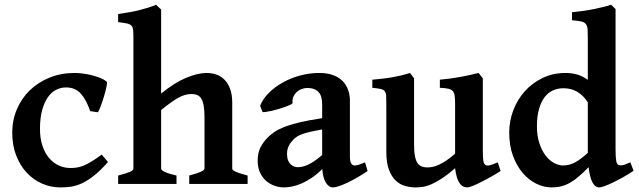

<svg xmlns="http://www.w3.org/2000/svg" viewBox="-20 -777 2700 811"><path d="M436 -92.8Q404.3 -56.6 377.4 -35.4Q350.6 -14.2 326.4 -2.9Q302.2 8.3 279.8 11.5Q257.3 14.6 234.4 14.6Q194.8 14.6 158.2 -1.2Q121.6 -17.1 93.5 -46.9Q65.4 -76.7 48.6 -119.6Q31.7 -162.6 31.7 -216.8Q31.7 -269.5 51.3 -315.4Q70.8 -361.3 105.7 -395.3Q140.6 -429.2 189 -449Q237.3 -468.8 295.4 -468.8Q311.5 -468.8 331.8 -466.1Q352.1 -463.4 371.6 -458.3Q391.1 -453.1 407.5 -446Q423.8 -439 432.1 -430.2Q432.6 -426.3 430.9 -416.5Q429.2 -406.7 426 -394Q422.9 -381.3 418.5 -367.2Q414.1 -353 409.7 -340.3Q405.3 -327.6 400.9 -317.4Q396.5 -307.1 393.6 -302.7L360.8 -307.6Q344.7 -355.5 321.3 -381.6Q297.9 -407.7 258.8 -407.7Q237.3 -407.7 217.5 -397.9Q197.8 -388.2 182.6 -366.9Q167.5 -345.7 158.2 -312.5Q148.9 -279.3 148.9 -231.9Q148.9 -192.9 158.9 -162.4Q168.9 -131.8 186.3 -110.8Q203.6 -89.8 227.1 -78.6Q250.5 -67.4 276.9 -67.4Q290.5 -67.4 303.2 -69.1Q315.9 -70.8 331.1 -76.7Q346.2 -82.5 365 -93.8Q383.8 -105 409.7 -124Z M779.3 0V-35.6Q814.5 -44.9 829.1 -51.8Q843.8 -58.6 843.8 -65.4V-279.8Q843.8 -309.6 840.6 -328.9Q837.4 -348.1 830.8 -359.4Q824.2 -370.6 813.7 -375.2Q803.2 -379.9 788.6 -379.9Q760.3 -379.9 730.2 -362.3Q700.2 -344.7 660.6 -312V-65.4Q660.6 -58.1 677.2 -50.3Q693.8 -42.5 725.6 -35.6V0H479V-35.6Q511.2 -43.9 527.3 -50.5Q543.5 -57.1 543.5 -65.4V-619.1Q543.5 -639.6 542.2 -651.1Q541 -662.6 534.9 -668.9Q528.8 -675.3 515.6 -678Q502.4 -680.7 479 -683.6V-717.8Q506.3 -721.7 528.1 -725.6Q549.8 -729.5 568.4 -734.1Q586.9 -738.8 604 -744.1Q621.1 -749.5 639.2 -756.8L660.6 -736.8V-381.8Q716.8 -427.7 765.9 -448.2Q814.9 -468.8 853 -468.8Q874 -468.8 893.6 -462.2Q913.1 -455.6 928 -440.7Q942.9 -425.8 951.9 -401.9Q960.9 -377.9 960.9 -343.8V-65.4Q960.9 -62 963.9 -58.8Q966.8 -55.7 974.1 -52.2Q981.4 -48.8 994.1 -44.7Q1006.8 -40.5 1025.9 -35.6V0Z M1237.8 -70.8Q1247.1 -70.8 1257.3 -73Q1267.6 -75.2 1280 -80.8Q1292.5 -86.4 1307.4 -96.4Q1322.3 -106.4 1340.8 -122.1V-230Q1311.5 -225.1 1291.5 -220.5Q1271.5 -215.8 1257.8 -210.9Q1244.1 -206.1 1235.6 -200.7Q1227.1 -195.3 1220.7 -189Q1208 -176.3 1200.2 -161.6Q1192.4 -147 1192.4 -126.5Q1192.4 -109.9 1197 -99.1Q1201.7 -88.4 1208.7 -82Q1215.8 -75.7 1223.6 -73.2Q1231.4 -70.8 1237.8 -70.8ZM1532.7 -54.7Q1512.2 -40.5 1490 -27.8Q1467.8 -15.1 1448 -5.6Q1428.2 3.9 1411.9 9.3Q1395.5 14.6 1386.7 14.6Q1368.7 14.6 1356.2 -5.9Q1343.8 -26.4 1341.3 -63Q1319.3 -41 1297.1 -26.1Q1274.9 -11.2 1254.2 -2.2Q1233.4 6.8 1214.4 10.7Q1195.3 14.6 1179.7 14.6Q1159.2 14.6 1139.4 7.6Q1119.6 0.5 1103.8 -13.4Q1087.9 -27.3 1078.1 -48.6Q1068.4 -69.8 1068.4 -98.1Q1068.4 -131.3 1080.3 -154.5Q1092.3 -177.7 1110.4 -195.8Q1122.1 -207.5 1137.5 -218.5Q1152.8 -229.5 1178.5 -239.7Q1204.1 -250 1242.9 -259.5Q1281.7 -269 1340.8 -277.8V-335.4Q1340.8 -350.6 1337.9 -363.5Q1335 -376.5 1327.6 -385.7Q1320.3 -395 1308.1 -400.1Q1295.9 -405.3 1277.3 -405.3Q1265.6 -405.3 1253.9 -400.9Q1242.2 -396.5 1233.4 -388.4Q1224.6 -380.4 1219.5 -368.9Q1214.4 -357.4 1215.8 -342.8Q1216.3 -339.8 1208 -335.4Q1199.7 -331.1 1187 -326.4Q1174.3 -321.8 1158.9 -317.1Q1143.6 -312.5 1129.4 -309.3Q1115.2 -306.2 1104 -304.4Q1092.8 -302.7 1088.9 -303.7L1078.6 -330.1Q1090.3 -359.4 1115.5 -384.5Q1140.6 -409.7 1174.3 -428.5Q1208 -447.3 1247.8 -458Q1287.6 -468.8 1328.1 -468.8Q1361.8 -468.8 1386.2 -460Q1410.6 -451.2 1426.5 -435.3Q1442.4 -419.4 1450.2 -397.9Q1458 -376.5 1458 -351.6V-116.2Q1458 -95.7 1463.4 -86.9Q1468.8 -78.1 1477.5 -78.1Q1481 -78.1 1484.6 -78.6Q1488.3 -79.1 1493.4 -80.6Q1498.5 -82 1505.4 -84.7Q1512.2 -87.4 1522 -91.3Z M2094.7 -54.7Q2076.7 -43 2054.9 -30.8Q2033.2 -18.6 2012.9 -8.3Q1992.7 2 1976.8 8.3Q1960.9 14.6 1955.1 14.6Q1946.3 14.6 1938.2 11.5Q1930.2 8.3 1923.1 -0.7Q1916 -9.8 1910.6 -25.6Q1905.3 -41.5 1902.3 -66.4Q1872.1 -40 1847.9 -24.2Q1823.7 -8.3 1804 0.5Q1784.2 9.3 1767.6 12Q1751 14.6 1735.4 14.6Q1712.4 14.6 1690.4 8.3Q1668.5 2 1650.9 -14.9Q1633.3 -31.7 1622.6 -61Q1611.8 -90.3 1611.8 -136.2V-336.4Q1611.8 -359.9 1611.1 -372.8Q1610.4 -385.7 1604.7 -392.3Q1599.1 -398.9 1587.2 -401.4Q1575.2 -403.8 1552.7 -406.2V-440.4Q1577.1 -442.4 1597.4 -444.8Q1617.7 -447.3 1636.2 -450.4Q1654.8 -453.6 1673.1 -458Q1691.4 -462.4 1711.9 -468.8L1729 -446.3V-167Q1729 -136.7 1732.7 -117.7Q1736.3 -98.6 1743.7 -88.1Q1751 -77.6 1761.5 -73.7Q1772 -69.8 1785.6 -69.8Q1795.9 -69.8 1807.9 -72.3Q1819.8 -74.7 1834.2 -81.3Q1848.6 -87.9 1865.5 -99.1Q1882.3 -110.4 1902.3 -127.9V-336.4Q1902.3 -358.4 1900.6 -371.6Q1898.9 -384.8 1892.6 -392.1Q1886.2 -399.4 1873.3 -402.3Q1860.4 -405.3 1837.9 -406.2V-440.4Q1886.7 -444.8 1926.5 -452.4Q1966.3 -460 2001.5 -468.8L2019.5 -446.3V-138.7Q2019.5 -123.5 2020 -113.5Q2020.5 -103.5 2021.7 -96.9Q2022.9 -90.3 2025.1 -86.4Q2027.3 -82.5 2030.8 -80.1Q2036.6 -76.2 2047.1 -78.4Q2057.6 -80.6 2082.5 -91.3Z M2656.2 -55.7Q2633.8 -40.5 2610.8 -27.8Q2587.9 -15.1 2568.1 -5.6Q2548.3 3.9 2533.2 9.3Q2518.1 14.6 2511.2 14.6Q2476.1 14.6 2466.3 -70.8Q2443.8 -47.9 2425 -31.7Q2406.2 -15.6 2388.2 -5.4Q2370.1 4.9 2351.1 9.8Q2332 14.6 2309.6 14.6Q2276.9 14.6 2244.9 -1.2Q2212.9 -17.1 2187.5 -46.9Q2162.1 -76.7 2146.5 -119.6Q2130.9 -162.6 2130.9 -216.8Q2130.9 -265.6 2148.2 -311.3Q2165.5 -356.9 2197 -391.8Q2228.5 -426.8 2272.2 -447.8Q2315.9 -468.8 2368.2 -468.8Q2391.1 -468.8 2413.8 -463.4Q2436.5 -458 2462.9 -439.9V-607.4Q2462.9 -634.3 2462.2 -650.1Q2461.4 -666 2455.3 -674.6Q2449.2 -683.1 2435.5 -686.3Q2421.9 -689.5 2396 -691.4V-725.1Q2449.7 -730.5 2492.9 -739.5Q2536.1 -748.5 2561.5 -756.8L2580.1 -738.8V-146Q2580.1 -128.9 2580.8 -117.2Q2581.5 -105.5 2582.8 -98.1Q2584 -90.8 2586.2 -86.9Q2588.4 -83 2591.3 -81.1Q2594.2 -79.6 2597.7 -78.9Q2601.1 -78.1 2606.7 -78.9Q2612.3 -79.6 2620.8 -82.5Q2629.4 -85.4 2642.6 -91.3ZM2462.9 -131.3V-344.7Q2445.3 -373 2419.2 -388.7Q2393.1 -404.3 2360.4 -404.3Q2335.9 -404.3 2315.4 -395Q2294.9 -385.7 2280 -366Q2265.1 -346.2 2256.6 -315.9Q2248 -285.6 2248 -243.2Q2248 -204.1 2257.8 -173.6Q2267.6 -143.1 2283.2 -121.8Q2298.8 -100.6 2318.8 -89.4Q2338.9 -78.1 2358.9 -78.1Q2385.7 -78.1 2409.9 -91.6Q2434.1 -105 2462.9 -131.3Z"/></svg>

Font: Gentium Basic
Style: Bold
Weight: 700
Designer: J. Victor Gaultney and Annie Olsen
Foundry: SIL International
Version: Version 1.100